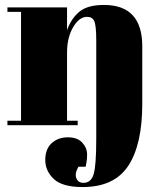

<svg xmlns="http://www.w3.org/2000/svg" viewBox="-20 -506 650 776"><path d="M10 -476H251V-384Q267 -430 300 -458Q333 -486 400 -486Q555 -486 555 -319V-86Q555 78 498.5 164Q442 250 314 250Q232 250 197.5 217.5Q163 185 163 140.5Q163 96 189 72.5Q215 49 254 49Q293 49 312.5 70.5Q332 92 332 118Q332 144 326 168H297Q281 195 288.5 214Q296 233 317 233Q348 233 358.5 198Q369 163 369 56V-343Q369 -403 361 -420.5Q353 -438 332 -438Q300 -438 275.5 -396Q251 -354 251 -294V-18H294V0H10V-18H65V-458H10Z"/></svg>

Font: SVN-Abril Fatface
Style: Regular
Weight: 400
Designer: Veronika Burian, Jos? Scaglione
Foundry: TypeTogether
Version: Version 1.001